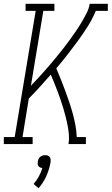

<svg xmlns="http://www.w3.org/2000/svg" viewBox="-22 -755 585 1006"><path d="M-2 0V-37H55L165 -698H112V-735H263V-698H205L140 -306Q159 -325 177 -345Q195 -365 213 -385Q231 -405 248 -425.5Q265 -446 282 -466.5Q299 -487 315.5 -508.5Q332 -530 347.5 -551.5Q363 -573 378 -595Q393 -617 406.5 -640Q420 -663 432 -686.5Q444 -710 448 -735H543V-698H480Q463 -657 438.5 -618Q414 -579 387 -542Q360 -505 331.5 -468.5Q303 -432 273 -397Q285 -369 296.5 -340Q308 -311 319 -281.5Q330 -252 340 -222.5Q350 -193 358.5 -162.5Q367 -132 373 -100.5Q379 -69 380 -37H428V0H337Q341 -24 339 -48.5Q337 -73 332.5 -96.5Q328 -120 322 -143Q316 -166 309.5 -188.5Q303 -211 295 -233.5Q287 -256 279 -277.5Q271 -299 262 -321Q253 -343 244 -364Q216 -332 187.5 -300.5Q159 -269 129 -239L96 -37H149V0ZM180 231 154 209Q170 191 181.5 169.5Q193 148 200 125Q194 125 188.5 122.5Q183 120 179.5 115Q176 110 175.5 104Q175 98 176 92Q177 85 180 78.5Q183 72 188.5 67Q194 62 201 60Q208 58 215 58Q222 58 228 60Q234 62 238 67Q242 72 243 78.5Q244 85 243 92V94L241 105Q234 139 219 171.5Q204 204 180 231Z"/></svg>

Font: Iosevka Curly Slab XLtObl
Style: Regular
Weight: 200
Italic angle: -9°
Monospace: yes
Designer: Belleve Invis
Foundry: Belleve Invis
Version: Version 11.1.0; ttfautohint (v1.8.3)